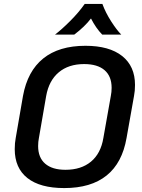

<svg xmlns="http://www.w3.org/2000/svg" viewBox="-20 -945 721 977"><path d="M55 -186Q55 -218 60 -243L97 -457Q120 -583 200 -647.5Q280 -712 415 -712Q536 -712 601.5 -660Q667 -608 667 -513Q667 -482 662 -457L624 -243Q602 -116 522.5 -52Q443 12 307 12Q184 12 119.5 -39Q55 -90 55 -186ZM506 -243 544 -457Q548 -477 548 -498Q548 -557 512 -588Q476 -619 408 -619Q329 -619 279 -577Q229 -535 215 -457L178 -243Q174 -223 174 -202Q174 -143 210 -112Q246 -81 313 -81Q393 -81 443 -122.5Q493 -164 506 -243ZM411 -925H501Q517 -881 545.5 -836.5Q574 -792 597 -769H500Q468 -802 443 -851Q411 -809 358 -769H260Q294 -795 337.5 -838.5Q381 -882 411 -925Z"/></svg>

Font: KoHo SemiBold
Style: Italic
Weight: 600
Italic angle: -10°
Version: Version 1.000; ttfautohint (v1.6)